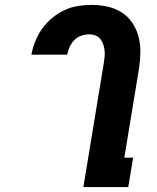

<svg xmlns="http://www.w3.org/2000/svg" viewBox="-20 -763 640 783"><path d="M503 0H320L403 -504Q405 -517 406.5 -530.5Q408 -544 406.5 -557Q405 -570 401 -582Q397 -594 389 -604Q381 -614 369 -618.5Q357 -623 344 -623Q328 -623 311.5 -617.5Q295 -612 283 -599.5Q271 -587 264 -571.5Q257 -556 254 -540H108Q113 -568 124 -595Q135 -622 152 -646Q169 -670 192.5 -689.5Q216 -709 242.5 -721.5Q269 -734 297.5 -738.5Q326 -743 354 -743Q387 -743 418.5 -736Q450 -729 476 -712.5Q502 -696 519.5 -670Q537 -644 545 -613.5Q553 -583 552.5 -550Q552 -517 547 -484L487 -120H523Z"/></svg>

Font: Iosevka Heavy Extended
Style: Italic
Weight: 900
Width: 7
Italic angle: -9°
Monospace: yes
Designer: Belleve Invis
Foundry: Belleve Invis
Version: Version 32.5.0; ttfautohint (v1.8.4)